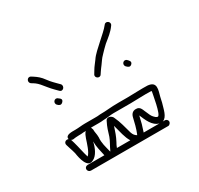

<svg xmlns="http://www.w3.org/2000/svg" viewBox="-93 -559 632 609"><g transform="rotate(-30 222.5 -254.5)"><path d="M81 -63H364C369 -63 374 -69 374 -74C374 -79 369 -84 364 -84H356C374 -90 378 -118 384 -137L388 -155C394 -178 405 -204 371 -207C354 -208 312 -206 297 -206H264C232 -206 222 -203 195 -203C188 -202 182 -202 176 -202H139C127 -202 115 -200 103 -200C89 -200 68 -201 69 -187C69 -186 69 -186 70 -185C59 -189 51 -181 54 -172L58 -159C61 -151 63 -143 65 -136C68 -115 77 -74 102 -88C118 -95 129 -119 133 -140C133 -120 138 -103 142 -84H81C75 -84 70 -80 70 -74C70 -68 75 -63 81 -63ZM260 -312 266 -321C270 -327 274 -332 277 -336L287 -350C289 -353 293 -358 300 -365C307 -372 314 -380 323 -388C340 -402 354 -412 366 -429C375 -440 358 -453 350 -442C344 -435 340 -430 332 -423L310 -403C296 -390 278 -375 269 -361C262 -351 256 -345 249 -333L243 -323C235 -312 253 -300 260 -312ZM55 -398C65 -392 70 -389 79 -379C92 -364 96 -357 110 -343L120 -333C130 -322 144 -338 135 -348L125 -358C112 -371 107 -377 95 -393C85 -404 77 -409 66 -416C54 -424 43 -406 55 -398ZM342 -294C347 -289 353 -284 360 -291C367 -298 361 -304 356 -309C346 -319 332 -304 342 -294ZM92 -298C97 -293 103 -289 110 -296C118 -304 112 -309 106 -313C96 -323 82 -308 92 -298ZM103 -179C109 -179 115 -179 121 -180H130C124 -177 120 -164 118 -159C113 -144 105 -116 94 -107C88 -126 85 -145 79 -166L75 -179C77 -178 79 -177 81 -177C88 -178 95 -179 103 -179ZM233 -185H297C312 -185 353 -187 369 -186C370 -186 372 -186 374 -185C372 -177 361 -105 350 -105C348 -105 346 -106 343 -108C334 -116 332 -120 327 -132C320 -145 319 -162 301 -161C291 -161 284 -155 281 -144C277 -126 272 -106 265 -89C264 -88 264 -88 264 -87C257 -91 253 -96 250 -105C243 -129 239 -149 229 -170C226 -180 208 -189 202 -173C195 -160 189 -141 185 -127C181 -115 170 -98 166 -88C165 -87 165 -86 165 -85C164 -85 163 -86 163 -88C159 -105 153 -122 155 -142C155 -156 152 -160 152 -173C151 -176 150 -178 149 -181H176C183 -181 189 -181 196 -182C209 -182 222 -185 233 -185ZM237 -84H188C190 -90 193 -96 196 -101C205 -118 209 -131 215 -149C216 -148 216 -147 216 -146C222 -125 226 -101 237 -84ZM344 -84H286C292 -101 297 -119 301 -138C310 -117 320 -90 344 -84Z"/></g></svg>

Font: Be Happy
Style: Regular
Weight: 500
Designer: Mew Too
Foundry: Cannot Into Space Fonts
Version: Version 0.9977